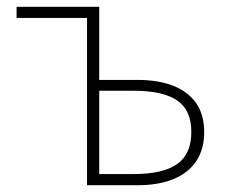

<svg xmlns="http://www.w3.org/2000/svg" viewBox="-20 -547 672 567"><path d="M237 0V-494H29V-527H273V-311H386Q448 -311 492 -293.5Q536 -276 559.5 -242Q583 -208 583 -157Q583 -106 559.5 -71Q536 -36 492 -18Q448 0 386 0ZM273 -33H375Q461 -33 503 -62.5Q545 -92 545 -157Q545 -222 503 -250.5Q461 -279 375 -279H273Z"/></svg>

Font: Noto Sans HK Thin
Style: Regular
Weight: 100
Designer: Ryoko NISHIZUKA 西塚涼子 (kana, bopomofo & ideographs); Paul D. Hunt (Latin, Greek & Cyrillic); Sandoll Communications 산돌커뮤니
Foundry: Adobe
Version: Version 2.004-H2;hotconv 1.0.118;makeotfexe 2.5.65603